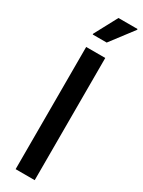

<svg xmlns="http://www.w3.org/2000/svg" viewBox="-251 -986 751 1011"><g transform="rotate(30 125.0 -480.0)"><path d="M63 0V-743H179V0ZM60 -817V-822L134 -960H250V-955L145 -817Z"/></g></svg>

Font: Saira SemiCondensed SemiBold
Style: Regular
Weight: 600
Width: 4
Designer: Hector Gatti with collaboration of the Omnibus-Type team
Foundry: Omnibus-Type
Version: Version 1.101